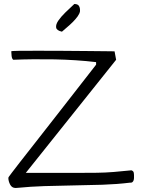

<svg xmlns="http://www.w3.org/2000/svg" viewBox="-20 -934 711 955"><path d="M21.5 -49.8Q21.5 -50.8 23.9 -54.7Q26.4 -58.6 39.1 -75.2Q51.8 -91.8 78.6 -126.5Q105.5 -161.1 154.3 -223.1Q203.1 -285.2 276.9 -379.9Q350.6 -474.6 458 -612.3V-625Q408.2 -630.9 356 -634.3Q303.7 -637.7 251 -638.7Q198.2 -639.6 146 -639.2Q93.8 -638.7 45.9 -636.7Q39.1 -641.6 37.6 -656.7Q36.1 -671.9 36.1 -678.7Q36.1 -680.7 73.2 -681.2Q110.4 -681.6 167 -681.6Q223.6 -681.6 289.6 -681.2Q355.5 -680.7 412.6 -680.2Q469.7 -679.7 508.8 -679.2Q547.9 -678.7 549.8 -678.7L557.6 -636.7L108.4 -74.2H144.5Q169.9 -74.2 198.7 -74.2Q227.5 -74.2 252.9 -74.2H378.9Q420.9 -74.2 462.4 -74.7Q503.9 -75.2 545.4 -78.6Q586.9 -82 633.8 -86.9Q643.6 -83 645 -76.2Q646.5 -69.3 646.5 -62.5V-48.8Q646.5 -43 644.5 -37.1Q642.6 -31.2 638.2 -27.8Q633.8 -24.4 626 -25.4Q562.5 -17.6 489.7 -15.1Q417 -12.7 343.8 -11.7Q270.5 -10.7 200.2 -8.3Q129.9 -5.9 71.3 0Q70.3 0 64.9 0.5Q59.6 1 57.6 1Q39.1 1 30.3 -16.1Q21.5 -33.2 21.5 -49.8ZM288.1 -776.4Q261.7 -782.2 259.3 -796.9Q256.8 -811.5 269.5 -830.6Q282.2 -849.6 304.7 -871.6Q327.1 -893.6 349.6 -914.1Q366.2 -914.1 372.1 -905.3Q377.9 -896.5 377.9 -884.8V-877.9Q376 -866.2 366.2 -852.5Q356.4 -838.9 342.8 -825.2Q329.1 -811.5 314 -798.8Q298.8 -786.1 288.1 -776.4Z"/></svg>

Font: Shadows Into Light
Style: Regular
Weight: 400
Designer: Kimberly Geswein
Foundry: Kimberly Geswein
Version: Version 001.000